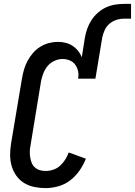

<svg xmlns="http://www.w3.org/2000/svg" viewBox="-20 -958 693 986"><path d="M214 8Q184 8 155.5 2Q127 -4 103.5 -18.5Q80 -33 64 -55.5Q48 -78 40 -105Q32 -132 32 -162Q32 -192 37 -222L93 -556Q97 -579 103.5 -601.5Q110 -624 121.5 -645.5Q133 -667 149.5 -686Q166 -705 187 -718Q208 -731 231.5 -737Q255 -743 278 -743Q298 -743 317.5 -738Q337 -733 353 -722.5Q369 -712 381 -697Q393 -682 400 -664L416 -765Q420 -788 428 -810.5Q436 -833 449.5 -854Q463 -875 482 -892Q501 -909 523.5 -919.5Q546 -930 569.5 -934Q593 -938 616 -938H653V-862H615Q596 -862 576.5 -855.5Q557 -849 541.5 -835.5Q526 -822 517.5 -803Q509 -784 505 -765L470 -554H381Q385 -574 381 -592.5Q377 -611 366.5 -625.5Q356 -640 338.5 -647.5Q321 -655 301 -655Q281 -655 260.5 -646Q240 -637 225.5 -620Q211 -603 203 -582.5Q195 -562 191 -542L136 -207Q133 -192 133 -177Q133 -162 135.5 -147.5Q138 -133 143.5 -120Q149 -107 160 -97.5Q171 -88 185 -84Q199 -80 215 -80Q234 -80 253.5 -86.5Q273 -93 288.5 -107Q304 -121 315 -138.5Q326 -156 333 -175L421 -143Q409 -112 389 -83Q369 -54 341.5 -32.5Q314 -11 280 -1.5Q246 8 214 8Z"/></svg>

Font: Iosevka Curly Slab Semibold
Style: Italic
Weight: 600
Italic angle: -9°
Monospace: yes
Designer: Belleve Invis
Foundry: Belleve Invis
Version: Version 22.1.2; ttfautohint (v1.8.4)